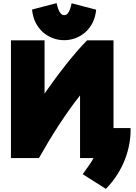

<svg xmlns="http://www.w3.org/2000/svg" viewBox="-20 -981 867 1228"><path d="M50 -723V30H229C309 -112 397 -250 492 -371V30H578C565 56 542 88 509 133L657 227C766 117 819 -30 815 -162H706V-723H537C457 -643 353 -509 265 -383V-723ZM185 -920C196 -795 291 -724 390 -724C489 -724 584 -794 595 -919L438 -960C426 -902 410 -884 390 -884C371 -884 354 -905 342 -961Z"/></svg>

Font: Repo ExtraBlack
Style: Regular
Weight: 400
Designer: Stefan Peev
Foundry: Context Ltd
Version: Version 001.502